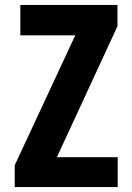

<svg xmlns="http://www.w3.org/2000/svg" viewBox="-20 -763 540 783"><path d="M40 0H460V-122H212L459 -656V-743H63V-619H287L40 -89Z"/></svg>

Font: Noto Sans Mono CJK JP Bold
Style: Regular
Weight: 700
Designer: Ryoko NISHIZUKA (kana & ideographs); Paul D. Hunt (Latin, Greek & Cyrillic); Wenlong ZHANG (bopomofo); Sandoll Communica
Foundry: Adobe Systems Incorporated
Version: Version 1.004;PS 1.004;hotconv 1.0.82;makeotf.lib2.5.63406